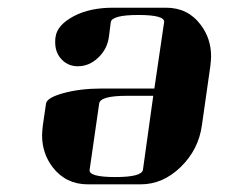

<svg xmlns="http://www.w3.org/2000/svg" viewBox="-20 -481 594 501"><path d="M89.8 -127.9Q89.8 -136.2 91.8 -153.8L100.1 -210.9Q102.5 -226.1 145 -237.8Q188.5 -250 245.1 -250H382.8L408.2 -422.9Q411.1 -441.9 340.8 -441.9Q272 -441.9 269 -422.9L264.2 -384.8Q259.8 -352.5 235.8 -330.1Q212.4 -308.1 183.1 -308.1Q154.8 -308.1 137.2 -330.1Q124 -346.7 124 -371.1Q124 -379.9 125 -384.8Q129.4 -416 172.9 -439Q214.8 -460.9 274.9 -460.9H413.1Q470.7 -460.9 503.9 -416Q530.8 -380.4 530.8 -334Q530.8 -325.7 528.8 -308.1L506.8 -153.8Q498 -90.3 451.2 -44.9Q404.8 0 347.2 0H209Q151.9 0 117.2 -44.9Q89.8 -81.1 89.8 -127.9ZM213.9 -38.1Q210.9 -19 280.8 -19Q350.1 -19 353 -38.1L379.9 -231H311Q241.7 -231 238.8 -210.9Z"/></svg>

Font: Hjet
Style: Italic
Weight: 400
Designer: T. Christopher White
Version: Version 1.2